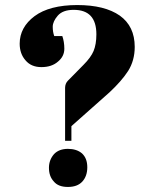

<svg xmlns="http://www.w3.org/2000/svg" viewBox="-20 -731 620 761"><path d="M58 -558C58 -558 58 -558 58 -558C58 -531 66 -509 81 -492C96 -474 117 -465 144 -465C171 -465 193 -472 210 -487C227 -501 235 -518 235 -538C235 -557 232 -574 227 -588C227 -588 195 -588 195 -588C195 -588 195 -588 195 -588C191 -599 189 -611 189 -625C189 -639 196 -654 209 -669C222 -684 243 -692 272 -692C272 -692 272 -692 272 -692C332 -692 362 -660 362 -595C362 -595 362 -595 362 -595C362 -568 358 -546 351 -529C344 -512 330 -493 311 -474C311 -474 249 -411 249 -411C249 -411 249 -411 249 -411C242 -404 238 -394 238 -383C238 -383 238 -173 238 -173C238 -173 263 -173 263 -173C263 -173 263 -231 263 -231C263 -231 414 -365 414 -365C414 -365 414 -365 414 -365C445 -394 470 -422 488 -450C505 -477 514 -509 514 -545C514 -545 514 -545 514 -545C514 -600 494 -641 455 -669C415 -697 359 -711 286 -711C213 -711 156 -696 117 -667C78 -638 58 -601 58 -558ZM249 10C274 10 293 3 306 -11C319 -25 326 -44 326 -68C326 -92 319 -110 305 -123C291 -135 272 -141 249 -141C226 -141 207 -134 194 -120C181 -105 174 -87 174 -66C174 -44 180 -26 193 -12C205 3 224 10 249 10Z"/></svg>

Font: Abril Fatface Utterance
Style: Regular
Weight: 500
Designer: Veronika Burian, Jos Scaglione
Foundry: TypeTogether
Version: ""